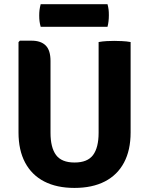

<svg xmlns="http://www.w3.org/2000/svg" viewBox="-20 -884 712 918"><path d="M604.5 -250.5Q604.5 -166 573 -106.8Q541.5 -47.5 481.5 -16.5Q421.5 14.5 336 14.5Q251 14.5 191.2 -16.5Q131.5 -47.5 100 -106.8Q68.5 -166 68.5 -250.5V-682.5L75 -689.5H131Q175.5 -689.5 198.5 -666.5Q221.5 -643.5 221.5 -592.5V-249Q221.5 -178.5 248 -142.8Q274.5 -107 336.5 -107Q398.5 -107 425 -142.8Q451.5 -178.5 451.5 -249V-683Q470.5 -686.5 490.5 -687.5Q510.5 -688.5 526 -688.5Q540.5 -688.5 563.2 -687.5Q586 -686.5 604.5 -683ZM174.5 -756Q170.5 -770.5 169 -782.5Q167.5 -794.5 167.5 -810Q167.5 -824.5 169 -836.5Q170.5 -848.5 174.5 -864H494Q498 -848.5 499.2 -838Q500.5 -827.5 500.5 -811.5Q500.5 -780.5 494 -756Z"/></svg>

Font: Signika Negative Light
Style: Bold
Weight: 700
Version: Version 2.001